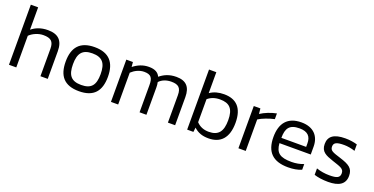

<svg xmlns="http://www.w3.org/2000/svg" viewBox="-25 -1344 3941 2024"><g transform="rotate(20 1945.0 -332.0)"><path d="M505 0V-310C505 -430 448 -484 333 -484C254 -484 196 -459 152 -423V-674H70V0H152V-355C189 -392 251 -418 305 -418C389 -418 423 -390 423 -307V0Z M857 -484C693 -484 620 -396 620 -237C620 -77 691 10 857 10C1023 10 1094 -77 1094 -237C1094 -396 1021 -484 857 -484ZM857 -60C744 -60 702 -114 702 -237C702 -359 745 -414 857 -414C969 -414 1012 -359 1012 -237C1012 -114 970 -60 857 -60Z M1934 0V-315C1934 -430 1882 -484 1774 -484C1692 -484 1636 -456 1591 -419C1572 -460 1536 -484 1465 -484C1400 -484 1343 -460 1293 -420L1288 -474H1214V0H1295V-357C1332 -392 1383 -418 1436 -418C1514 -418 1535 -385 1535 -305V0H1612V-307C1612 -327 1610 -348 1606 -365C1639 -401 1689 -418 1741 -418C1819 -418 1853 -391 1853 -307V0Z M2524 -241C2524 -412 2443 -484 2309 -484C2248 -484 2196 -470 2151 -439V-674H2069V0H2139L2145 -50C2189 -9 2239 10 2310 10C2443 10 2524 -69 2524 -241ZM2287 -418C2393 -418 2442 -370 2442 -241C2442 -117 2400 -56 2289 -56C2234 -56 2187 -74 2151 -113V-371C2184 -400 2230 -418 2287 -418Z M2718 -474H2644V0H2726V-353C2766 -380 2843 -408 2900 -420V-484C2838 -472 2771 -445 2724 -414Z M3032 -199H3383V-288C3383 -400 3317 -484 3177 -484C3020 -484 2950 -391 2950 -239C2950 -69 3034 10 3203 10C3259 10 3312 1 3353 -17V-81C3314 -65 3265 -56 3219 -56C3089 -56 3040 -91 3032 -199ZM3179 -418C3272 -418 3310 -374 3310 -297V-258H3032C3032 -365 3066 -418 3179 -418Z M3758 -124C3758 -74 3725 -60 3641 -60C3592 -60 3540 -68 3495 -84V-12C3532 1 3591 10 3652 10C3772 10 3840 -31 3840 -125C3840 -209 3794 -238 3685 -272C3600 -299 3565 -308 3565 -355C3565 -400 3599 -414 3682 -414C3718 -414 3764 -406 3803 -393V-465C3768 -476 3720 -484 3669 -484C3538 -484 3483 -438 3483 -354C3483 -267 3541 -244 3624 -216C3715 -185 3758 -177 3758 -124Z"/></g></svg>

Font: Kanit Light
Style: Regular
Weight: 300
Designer: Katatrad Team
Foundry: CadsonDemak
Version: Version 1.000;PS 001.000;hotconv 1.0.88;makeotf.lib2.5.64775